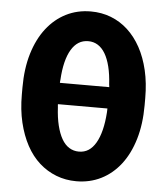

<svg xmlns="http://www.w3.org/2000/svg" viewBox="-52 -768 708 823"><g transform="rotate(5 301.5 -356.0)"><path d="M306.2 -720.7Q352.5 -720.7 392.8 -705.1Q433.1 -689.5 465.6 -659.7Q498 -629.9 521.5 -587.2Q544.9 -544.4 557.6 -490Q570.3 -435.5 570.3 -370.6V-339.8Q570.3 -258.8 551 -194.1Q531.7 -129.4 496.6 -84Q461.4 -38.6 413.1 -14.4Q364.7 9.8 306.6 9.8Q260.3 9.8 220 -5.9Q179.7 -21.5 147 -50.8Q114.3 -80.1 91.1 -123Q67.9 -166 54.9 -220.5Q42 -274.9 42 -339.8V-370.6Q42 -452.1 61.5 -516.8Q81.1 -581.5 116.5 -627Q151.9 -672.4 200 -696.5Q248 -720.7 306.2 -720.7ZM306.2 -592.8Q282.7 -592.8 264.6 -581.5Q246.6 -570.3 233.2 -547.9Q219.7 -525.4 211.7 -492.7Q203.6 -460 201.2 -417Q200.7 -413.6 200.4 -410.6Q200.2 -407.7 200.2 -404.3H412.6Q412.1 -407.2 411.9 -410.2Q411.6 -413.1 411.1 -415.5Q408.7 -459 400.4 -492.2Q392.1 -525.4 378.9 -547.6Q365.7 -569.8 347.4 -581.3Q329.1 -592.8 306.2 -592.8ZM306.6 -117.7Q330.1 -117.7 347.9 -129.2Q365.7 -140.6 379.2 -163.6Q392.6 -186.5 400.9 -219.7Q409.2 -252.9 412.1 -295.9Q412.1 -299.8 412.4 -304.2Q412.6 -308.6 412.6 -312.5H199.7Q199.7 -309.6 200 -306.2Q200.2 -302.7 200.7 -299.3Q203.1 -254.9 211.4 -221.2Q219.7 -187.5 232.9 -164.3Q246.1 -141.1 264.9 -129.4Q283.7 -117.7 306.6 -117.7Z"/></g></svg>

Font: Roboto Condensed ExtraBold
Style: Regular
Weight: 800
Designer: Christian Robertson
Foundry: Google
Version: Version 3.008; 2023